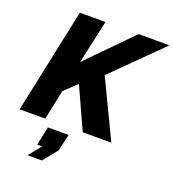

<svg xmlns="http://www.w3.org/2000/svg" viewBox="-168 -838 1106 1224"><g transform="rotate(20 385.0 -226.0)"><path d="M12 0H186L228 -202L312 -281L440 0H634L447 -390L770 -710H561L271 -415L336 -710H162ZM159 258H257L336 160L361 47H221L194 173H228Z"/></g></svg>

Font: Geist ExtraBold
Style: Italic
Weight: 800
Italic angle: -12°
Designer: Basement.studio, Andrés Briganti, Mateo Zaragoza
Foundry: Basement.studio, Vercel, Andrés Briganti, Guido Ferreyra, Mateo Zaragoza
Version: Version 1.500